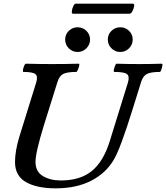

<svg xmlns="http://www.w3.org/2000/svg" viewBox="-20 -1016 908 1049"><path d="M284 13Q182 13 122 -21Q62 -55 62 -131Q62 -160 68 -195.5Q74 -231 86 -270L178 -566Q188 -599 173.5 -611Q159 -623 108 -623Q104 -623 105.5 -634Q107 -645 112 -656.5Q117 -668 121 -668Q157 -667 193.5 -666.5Q230 -666 266 -666Q301 -666 337.5 -666.5Q374 -667 410 -668Q415 -668 412.5 -656.5Q410 -645 405 -634Q400 -623 397 -623Q346 -623 324.5 -611.5Q303 -600 293 -565L220 -332Q174 -183 174 -131Q174 -78 214.5 -54Q255 -30 312 -30Q419 -30 482.5 -82.5Q546 -135 580 -246L679 -565Q689 -599 674 -611Q659 -623 605 -623Q600 -623 602 -634Q604 -645 608.5 -656.5Q613 -668 617 -668Q647 -667 678.5 -666.5Q710 -666 742 -666Q772 -666 802.5 -666.5Q833 -667 864 -668Q869 -668 867 -656.5Q865 -645 861 -634Q857 -623 853 -623Q802 -623 781 -611Q760 -599 750 -565L707 -427Q672 -314 646 -244Q620 -174 602 -144Q559 -70 478 -28.5Q397 13 284 13ZM404 -732Q376 -732 356 -752Q336 -772 336 -800Q336 -828 356 -847.5Q376 -867 404 -867Q432 -867 452 -847.5Q472 -828 472 -800Q472 -772 452 -752Q432 -732 404 -732ZM637 -732Q609 -732 589 -752Q569 -772 569 -800Q569 -828 589 -847.5Q609 -867 637 -867Q665 -867 685 -847.5Q705 -828 705 -800Q705 -772 685 -752Q665 -732 637 -732ZM379 -941Q371 -941 372.5 -955Q374 -969 380.5 -982.5Q387 -996 394 -996H705Q715 -996 713 -982.5Q711 -969 703.5 -955Q696 -941 688 -941Z"/></svg>

Font: Junicode SmExp
Style: Bold Italic
Weight: 700
Width: 6
Italic angle: -11°
Designer: Peter S. Baker
Version: Version 2.205; ttfautohint (v1.8.4)